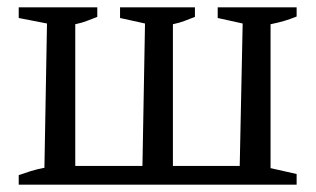

<svg xmlns="http://www.w3.org/2000/svg" viewBox="-20 -503 861 523"><path d="M31 0V-26Q48 -32 64 -37Q80 -42 101 -46L108 -439L31 -454V-483H245V-457Q229 -451 216.5 -446Q204 -441 185 -437V-51H368L375 -439L307 -454V-483H511V-457Q495 -451 482.5 -446Q470 -441 451 -437V-51H633L641 -439L573 -454V-483H788V-458Q771 -451 754 -446Q737 -441 717 -437V-45L788 -29V0Z"/></svg>

Font: Piazzolla
Style: Regular
Weight: 400
Designer: Juan Pablo del Peral
Foundry: Huerta Tipografica
Version: Version 1.330